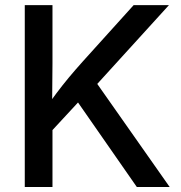

<svg xmlns="http://www.w3.org/2000/svg" viewBox="-20 -748 724 768"><path d="M157.7 -192.9V-307.6Q181.6 -342.8 205.6 -374.8Q229.5 -406.7 255.1 -437.5Q280.8 -468.3 310.1 -501L514.6 -727.5H655.8L346.2 -387.2L338.9 -388.7ZM79.1 0V-727.5H189.9V-494.6L188.5 -328.6L189.9 -274.4V0ZM527.3 0 279.3 -356.4 348.6 -441.4 658.7 0Z"/></svg>

Font: Inter 16pt Medium
Style: Regular
Weight: 500
Version: Version 4.001;git-66647c0bb